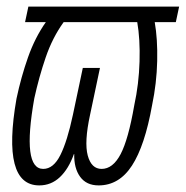

<svg xmlns="http://www.w3.org/2000/svg" viewBox="-20 -552 563 582"><path d="M99 10Q-16 10 30 -253Q44 -319 65 -378.5Q86 -438 119 -485H56L66 -532H523L513 -485H449Q458 -434 456.5 -367Q455 -300 441 -233Q419 -110 380 -50Q341 10 279 10Q242 10 223 -16Q204 -42 205 -85H204Q188 -40 161.5 -15Q135 10 99 10ZM111 -40Q142 -40 163 -82Q184 -124 201 -204L231 -346H283L253 -204Q235 -121 246 -80.5Q257 -40 288 -40Q322 -40 345.5 -84.5Q369 -129 387 -233Q401 -297 403 -365.5Q405 -434 396 -485H173Q139 -438 118.5 -378Q98 -318 84 -254Q46 -40 111 -40Z"/></svg>

Font: Noto Sans ExtraCondensed Light
Style: Italic
Weight: 300
Width: 2
Italic angle: -12°
Designer: Monotype Design Team
Foundry: Monotype Imaging Inc.
Version: Version 2.013; ttfautohint (v1.8.4.7-5d5b)